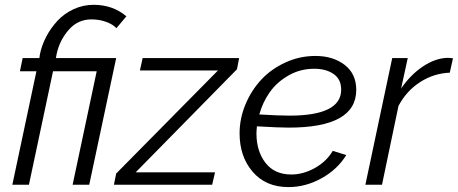

<svg xmlns="http://www.w3.org/2000/svg" viewBox="-20 -760 1884 790"><path d="M129.9 -466.8H62L73.2 -521H142.1L144 -535.2Q151.4 -572.8 169.9 -608.4Q188.5 -644 215.8 -673.8Q243.2 -703.6 282.2 -721.9Q321.3 -740.2 365.2 -740.2Q444.3 -740.2 500 -692.9L459 -644Q444.8 -659.7 417 -669.9Q389.2 -680.2 356 -680.2Q300.3 -680.2 262.7 -637.2Q225.1 -594.2 212.9 -537.1L210 -521H458L347.2 0H278.8L377.9 -466.8H198.2L99.1 0H30.8Z M458 -45.9 877 -470.2H555.7L566.9 -521H963.9L955.1 -475.1L538.1 -50.8H864.7L853 0H448.7Z M1168 -234.9Q1128.4 -234.9 1037.1 -240.2Q1035.2 -220.7 1035.2 -210.9Q1035.2 -138.2 1072.3 -90.1Q1109.4 -42 1178.7 -42Q1227.5 -42 1275.6 -68.8Q1323.7 -95.7 1349.1 -139.2L1404.8 -122.1Q1368.7 -63 1303.2 -26.6Q1237.8 9.8 1167 9.8Q1073.7 9.8 1019.8 -53Q965.8 -115.7 965.8 -210.9Q965.8 -272 989.7 -329.8Q1013.7 -387.7 1054.7 -431.9Q1095.7 -476.1 1154.3 -502.9Q1212.9 -529.8 1277.8 -529.8Q1350.1 -529.8 1397.9 -493.2Q1445.8 -456.5 1445.8 -390.1Q1445.8 -234.9 1168 -234.9ZM1272.9 -477.1Q1215.3 -477.1 1167.5 -449.7Q1119.6 -422.4 1090.3 -381.1Q1061 -339.8 1046.9 -289.1Q1126.5 -284.2 1170.9 -284.2Q1383.8 -284.2 1383.8 -391.1Q1383.8 -434.1 1352.5 -455.6Q1321.3 -477.1 1272.9 -477.1Z M1593.8 -521H1657.7L1630.4 -396Q1669.4 -452.6 1719.7 -486.3Q1770 -520 1819.8 -522Q1832 -522 1843.8 -520L1830.6 -460.9Q1765.6 -458.5 1709.2 -422.6Q1652.8 -386.7 1619.6 -324.2L1551.8 0H1483.4Z"/></svg>

Font: Rawline
Style: Italic
Weight: 400
Italic angle: -12°
Designer: Matt McInerney, Pablo Impallari, Rodrigo Fuenzalida
Foundry: Matt McInerney, Pablo Impallari, Rodrigo Fuenzalida
Version: Version 4.020;PS 004.020;hotconv 1.0.88;makeotf.lib2.5.64775